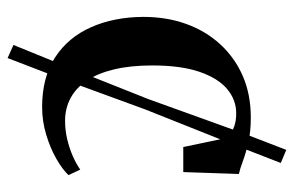

<svg xmlns="http://www.w3.org/2000/svg" viewBox="-154 -518 774 506"><g transform="rotate(90 233.0 -265.0)"><path d="M262 11Q184 11 131.2 -23.2Q78.5 -57.5 51.8 -117.8Q25 -178 24.5 -255.5Q24.5 -317 43 -368.5Q61.5 -420 96.5 -458.2Q131.5 -496.5 180.2 -517.8Q229 -539 290 -539Q326.5 -539 355 -532.5Q383.5 -526 404.2 -518.2Q425 -510.5 438.5 -507.5L433.5 -361H367.5L346 -463.5Q344 -473 335.8 -481.5Q327.5 -490 313.2 -495.2Q299 -500.5 278.5 -500.5Q243 -500.5 214.5 -476.5Q186 -452.5 169.2 -403.5Q152.5 -354.5 152.5 -279.5Q152.5 -222 162.8 -179Q173 -136 192.2 -107.2Q211.5 -78.5 238.5 -64Q265.5 -49.5 298.5 -49.5Q323 -49.5 347.2 -55.2Q371.5 -61 392.2 -70.2Q413 -79.5 427 -89.5L441.5 -58.5Q426.5 -42.5 398.5 -26.5Q370.5 -10.5 335 0.2Q299.5 11 262 11ZM133 102 98.5 86.5 155.5 -53.5 241 -268.5 332 -521 375 -632.5 409.5 -618 367 -508.5 268.5 -261 188.5 -42.5Z"/></g></svg>

Font: Merriweather 96pt SemiBold
Style: Regular
Weight: 600
Version: Version 2.100